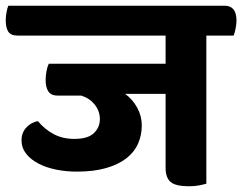

<svg xmlns="http://www.w3.org/2000/svg" viewBox="-57 -638 844 669"><path d="M662 -514V2Q652 5 636.5 8Q621 11 601 11Q555 11 537.5 -4Q520 -19 520 -53V-311H379Q405 -292 421 -263Q437 -234 437 -201Q437 -167 424 -137.5Q411 -108 383.5 -86.5Q356 -65 313 -52.5Q270 -40 211 -40Q173 -40 138.5 -47Q104 -54 77 -68Q50 -82 34 -102.5Q18 -123 18 -149Q18 -176 35 -194Q52 -212 75 -216Q98 -188 129.5 -171Q161 -154 202 -154Q249 -154 270 -174Q291 -194 291 -223Q291 -251 273 -273.5Q255 -296 226 -305H142Q102 -305 102 -360Q102 -374 105 -390Q108 -406 113 -416H520V-514H4Q-19 -514 -28 -527.5Q-37 -541 -37 -568Q-37 -579 -34.5 -594Q-32 -609 -28 -618H726Q767 -618 767 -566Q767 -555 764 -539Q761 -523 757 -514Z"/></svg>

Font: Baloo 2
Style: Bold
Weight: 700
Designer: Sarang Kulkarni and Ek Type
Foundry: Ek Type
Version: Version 1.640;hotconv 1.0.111;makeotfexe 2.5.65597; ttfautoh